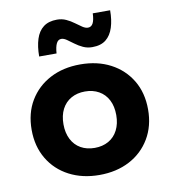

<svg xmlns="http://www.w3.org/2000/svg" viewBox="-79 -759 749 838"><g transform="rotate(-10 295.0 -340.0)"><path d="M37 0ZM295 10Q220 10 161.5 -20.5Q103 -51 70 -106.5Q37 -162 37 -235Q37 -309 70 -364Q103 -419 161 -449.5Q219 -480 295 -480Q371 -480 429 -449.5Q487 -419 520 -364Q553 -309 553 -235Q553 -162 520 -106.5Q487 -51 429 -20.5Q371 10 295 10ZM295 -110Q330 -110 356.5 -125Q383 -140 397.5 -168.5Q412 -197 412 -235Q412 -274 397.5 -302Q383 -330 356.5 -345Q330 -360 295 -360Q260 -360 233.5 -345Q207 -330 192.5 -302Q178 -274 178 -235Q178 -197 192.5 -168.5Q207 -140 233.5 -125Q260 -110 295 -110ZM125 -545Q125 -589 135.5 -622Q146 -655 169 -672.5Q192 -690 229 -690Q251 -690 269.5 -681.5Q288 -673 304 -661Q320 -649 333 -640.5Q346 -632 357 -632Q372 -632 379.5 -646.5Q387 -661 388 -690H465Q465 -647 454.5 -614Q444 -581 421.5 -563Q399 -545 361 -545Q339 -545 320.5 -553.5Q302 -562 286 -574Q270 -586 257 -595Q244 -604 233 -604Q219 -604 211.5 -589Q204 -574 202 -545Z"/></g></svg>

Font: Gantari
Style: Bold
Weight: 700
Designer: Anugrah Pasau
Foundry: Lafontype
Version: Version 1.000; ttfautohint (v1.6)